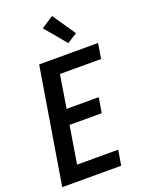

<svg xmlns="http://www.w3.org/2000/svg" viewBox="-178 -1063 862 1145"><g transform="rotate(-20 253.0 -490.0)"><path d="M11 0 132 -735H506L490 -639H229L195 -430H399L383 -334H179L140 -96H401L385 0ZM339 -795 226 -930 303 -980 402 -835Z"/></g></svg>

Font: Iosevka Web
Style: Bold Italic
Weight: 700
Italic angle: -9°
Monospace: yes
Designer: Belleve Invis
Foundry: Belleve Invis
Version: Version 28.0.3; ttfautohint (v1.8.3)